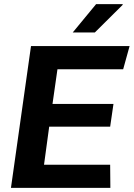

<svg xmlns="http://www.w3.org/2000/svg" viewBox="-20 -909 647 929"><path d="M33 0 130 -686H607L576 -574H258L234 -406H529L513 -296H218L193 -112H513L514 0ZM332 -752 445 -889H573L574 -886L439 -752Z"/></svg>

Font: Chivo SemiBold
Style: Italic
Weight: 600
Italic angle: -8.05°
Designer: Hector Gatti
Foundry: Omnibus-Type
Version: Version 2.002